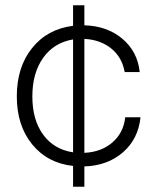

<svg xmlns="http://www.w3.org/2000/svg" viewBox="-20 -625 589 730"><path d="M257.8 85V5.9Q160.2 -4.9 102.1 -76.4Q43.9 -147.9 43.9 -258.8Q43.9 -369.6 101.8 -442.1Q159.7 -514.6 257.8 -526.9V-605H300.8V-528.8Q387.2 -526.4 445.1 -477.8Q502.9 -429.2 511.2 -351.1H454.1Q443.8 -408.2 402.3 -441.2Q360.8 -474.1 300.8 -477.1V-43.9Q365.2 -46.9 407.5 -83.5Q449.7 -120.1 456.1 -179.2H514.2Q505.9 -96.7 447.5 -45.9Q389.2 4.9 300.8 7.8V85ZM103 -258.8Q103 -168.9 144.3 -112.8Q185.5 -56.6 257.8 -45.9V-475.1Q185.1 -462.9 144 -405Q103 -347.2 103 -258.8Z"/></svg>

Font: Lumene Sans Light
Style: Regular
Weight: 300
Designer: Deni Anggara
Version: Version 1.003;Glyphs 3.1.2 (3151)